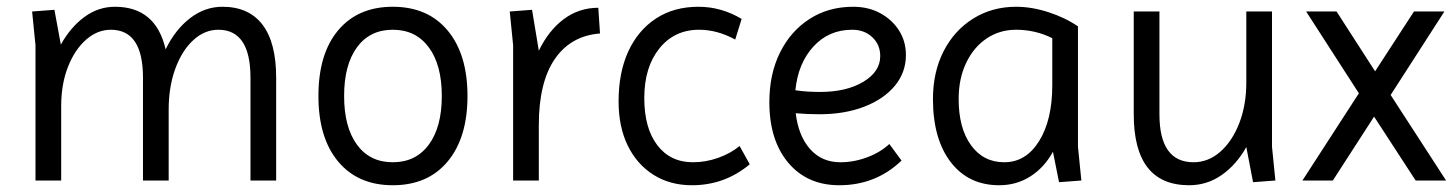

<svg xmlns="http://www.w3.org/2000/svg" viewBox="-20 -534 4303 568"><path d="M85 0V-400L75 -500L141 -505L160 -402Q189 -454 230 -484Q271 -514 320 -514Q441 -514 470 -388Q498 -446 542 -480Q586 -514 638 -514Q716 -514 756.5 -461Q797 -408 797 -304V0H721V-304Q721 -446 626 -446Q585 -446 551.5 -415Q518 -384 498.5 -330.5Q479 -277 479 -210V0H403V-304Q403 -446 308 -446Q268 -446 234.5 -416.5Q201 -387 181 -336Q161 -285 161 -220V0Z M1142 14Q1039 14 980.5 -56Q922 -126 922 -250Q922 -375 980.5 -444.5Q1039 -514 1142 -514Q1246 -514 1304.5 -443.5Q1363 -373 1363 -250Q1363 -127 1304.5 -56.5Q1246 14 1142 14ZM1142 -54Q1210 -54 1248.5 -106Q1287 -158 1287 -250Q1287 -342 1248.5 -394Q1210 -446 1142 -446Q1074 -446 1036 -394Q998 -342 998 -250Q998 -158 1036 -106Q1074 -54 1142 -54Z M1498 0V-400L1488 -500L1554 -505L1574 -384Q1603 -444 1648 -477.5Q1693 -511 1750 -511L1755 -435Q1668 -428 1621 -359Q1574 -290 1574 -164V0Z M2027 14Q1962 14 1913 -17Q1864 -48 1837 -103.5Q1810 -159 1810 -234Q1810 -320 1839 -382.5Q1868 -445 1921 -479.5Q1974 -514 2046 -514Q2114 -514 2174 -478L2155 -417Q2102 -446 2048 -446Q1975 -446 1930.5 -390.5Q1886 -335 1886 -244Q1886 -155 1924.5 -104.5Q1963 -54 2030 -54Q2068 -54 2104.5 -67Q2141 -80 2168 -102L2198 -48Q2124 14 2027 14Z M2463 14Q2368 14 2312 -52.5Q2256 -119 2256 -232Q2256 -315 2287.5 -378.5Q2319 -442 2375 -478Q2431 -514 2504 -514Q2549 -514 2584 -495Q2619 -476 2639.5 -444Q2660 -412 2660 -371Q2660 -320 2627.5 -280.5Q2595 -241 2537 -218.5Q2479 -196 2404 -196Q2369 -196 2334 -199Q2342 -132 2376.5 -93Q2411 -54 2466 -54Q2506 -54 2545 -68.5Q2584 -83 2611 -108L2647 -59Q2571 14 2463 14ZM2406 -262Q2484 -262 2534 -292Q2584 -322 2584 -368Q2584 -402 2560.5 -424Q2537 -446 2501 -446Q2432 -446 2386.5 -396.5Q2341 -347 2333 -267Q2353 -264 2371 -263Q2389 -262 2406 -262Z M2936 14Q2845 14 2792.5 -54.5Q2740 -123 2740 -241Q2740 -321 2771.5 -382.5Q2803 -444 2859 -479Q2915 -514 2986 -514Q3032 -514 3081.5 -498Q3131 -482 3169 -456V-100L3179 0L3113 5L3095 -85Q3069 -38 3028 -12Q2987 14 2936 14ZM2951 -54Q3015 -54 3054 -116.5Q3093 -179 3093 -282V-421Q3043 -446 2986 -446Q2937 -446 2898.5 -420Q2860 -394 2838 -347.5Q2816 -301 2816 -241Q2816 -155 2852.5 -104.5Q2889 -54 2951 -54Z M3498 14Q3334 14 3334 -196V-500H3410V-196Q3410 -54 3511 -54Q3555 -54 3590.5 -85.5Q3626 -117 3646.5 -170.5Q3667 -224 3667 -290V-500H3743V-100L3753 0L3687 5L3667 -99Q3638 -47 3594.5 -16.5Q3551 14 3498 14Z M3833 0 4000 -258 3844 -500H3934L4048 -323L4163 -500H4253L4094 -253L4258 0H4168L4045 -189L3923 0Z"/></svg>

Font: Imprima
Style: Regular
Weight: 400
Designer: Eduardo Tunni
Foundry: Eduardo Tunni
Version: Version 1.002; ttfautohint (v1.8.4.7-5d5b);gftools[0.9.23]